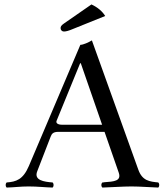

<svg xmlns="http://www.w3.org/2000/svg" viewBox="-20 -840 739 865"><path d="M148 -69 208 -224C213 -237 219 -246 243 -246H451L515 -62C528 -24 493 -22 450 -19C447 -18 444 -18 441 -18C435 -12 435 -1 441 5C478 4 533 0 572 0C613 0 656 4 693 5C699 -1 699 -12 693 -18C654 -22 621 -25 603 -76L394 -658C379 -649 355 -638 342 -638L110 -92C84 -31 53 -21 10 -18C4 -12 4 -1 10 5C47 4 70 0 109 0C150 0 180 4 217 5C223 -1 223 -12 217 -18C179 -21 131 -27 148 -69ZM261 -278C239 -278 231 -286 235 -296L341 -555H344L440 -278ZM392 -820 268 -734C255 -725 253 -720 253 -713C253 -705 259 -698 268 -698C277 -698 289 -701 310 -710L454 -768C441 -789 420 -807 392 -820Z"/></svg>

Font: Libertinus Serif Display
Style: Regular
Weight: 400
Designer: Philipp H. Poll, Khaled Hosny
Foundry: Caleb Maclennan
Version: Version 7.050;RELEASE